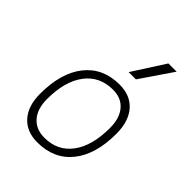

<svg xmlns="http://www.w3.org/2000/svg" viewBox="-227 -913 1040 1040"><g transform="rotate(45 293.0 -392.5)"><path d="M245.1 9.8Q162.6 9.8 116.2 -42.5Q69.8 -94.7 69.8 -187.5Q69.8 -347.7 141.4 -437.5Q212.9 -527.3 339.8 -527.3Q422.9 -527.3 469.2 -474.1Q515.6 -420.9 515.6 -325.2Q515.6 -167.5 444.1 -78.9Q372.6 9.8 245.1 9.8ZM254.9 -35.2Q355.5 -35.2 412.1 -111.3Q468.8 -187.5 468.8 -323.7Q468.8 -398.4 433.3 -440.4Q397.9 -482.4 334 -482.4Q231.9 -482.4 174.3 -406Q116.7 -329.6 116.7 -193.8Q116.7 -119.1 153.3 -77.1Q189.9 -35.2 254.9 -35.2ZM326.2 -609.4 445.3 -794.9H508.3L381.8 -609.4Z"/></g></svg>

Font: CaskaydiaCove NF ExtraLight
Style: Italic
Weight: 200
Italic angle: -10°
Designer: Aaron Bell
Foundry: Saja Typeworks
Version: Version 2111.001; VTT 6.35;Nerd Fonts 3.2.1